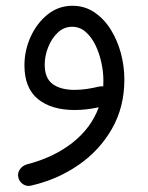

<svg xmlns="http://www.w3.org/2000/svg" viewBox="-20 -357 503 652"><path d="M226.1 -337.4Q267.1 -337.4 299.8 -315.7Q332.5 -293.9 355.5 -257.6Q378.4 -221.2 390.4 -176.8Q402.3 -132.3 402.3 -86.4Q402.3 6.8 359.9 80.8Q317.4 154.8 245.4 204.1Q173.3 253.4 85 273.4Q70.3 276.9 57.6 268.1Q44.9 259.3 42 244.6Q39.1 229.5 48.1 217.3Q57.1 205.1 71.3 201.2Q162.6 177.7 226.1 127.7Q289.6 77.6 315.4 7.3Q272.9 16.6 233.9 16.6Q154.3 16.6 108.6 -20.8Q63 -58.1 63 -135.3Q63 -185.5 84 -231.9Q105 -278.3 141.8 -307.9Q178.7 -337.4 226.1 -337.4ZM131.8 -137.7Q131.8 -91.3 158.9 -71.5Q186 -51.8 233.4 -51.8Q253.9 -51.8 274.9 -54.9Q295.9 -58.1 316.4 -63Q323.2 -64.9 330.6 -63.5Q331.1 -73.7 331.1 -84Q331.1 -112.8 324.2 -144.5Q317.4 -176.3 304 -203.9Q290.5 -231.4 270.8 -248.8Q251 -266.1 224.6 -266.1Q197.3 -266.1 176.3 -246.3Q155.3 -226.6 143.6 -196.8Q131.8 -167 131.8 -137.7Z"/></svg>

Font: Mikhak Regular
Style: Regular
Weight: 400
Designer: Amin Abedi
Version: Version 3.3